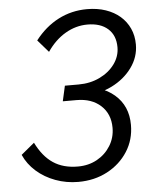

<svg xmlns="http://www.w3.org/2000/svg" viewBox="-53 -776 674 837"><g transform="rotate(-5 284.0 -357.5)"><path d="M20 -123 78 -171Q108 -110 152 -80.5Q196 -51 260 -51Q307 -51 344 -71.5Q381 -92 403 -127.5Q425 -163 425 -206Q425 -267 385 -303.5Q345 -340 279 -340H219L234 -407H294Q345 -407 386.5 -427Q428 -447 452.5 -480.5Q477 -514 477 -554Q477 -606 444.5 -635Q412 -664 355 -664Q304 -664 258 -637Q212 -610 178 -560L131 -614Q175 -671 233 -701Q291 -731 359 -731Q404 -731 440.5 -718.5Q477 -706 503 -683.5Q529 -661 543.5 -629.5Q558 -598 558 -559Q558 -504 524.5 -458Q491 -412 435.5 -384.5Q380 -357 312 -357H268L277 -394H293Q391 -394 448.5 -344.5Q506 -295 506 -212Q506 -147 473 -95.5Q440 -44 383.5 -14Q327 16 256 16Q204 16 156.5 -1.5Q109 -19 73.5 -50.5Q38 -82 20 -123Z"/></g></svg>

Font: Wix Madefor Text
Style: Italic
Weight: 400
Italic angle: -12°
Designer: Dalton Maag Ltd
Foundry: Dalton Maag Ltd
Version: Version 3.100